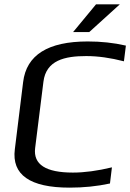

<svg xmlns="http://www.w3.org/2000/svg" viewBox="-20 -850 597 880"><path d="M375 -593C429 -593 486 -585 548 -569L557 -641C501 -654 442 -660 382 -660C200 -660 101 -598 86 -474L48 -166C33 -49 117 10 299 10C363 10 424 4 484 -9L493 -83C427 -67 367 -59 314 -59C190 -59 132 -96 141 -171L179 -475C191 -574 277 -593 375 -593ZM529 -830H420L315 -703H389Z"/></svg>

Font: Gamestation Display
Style: Italic
Weight: 400
Designer: Jonas Hecksher
Foundry: Jonas Hecksher, Playtypeª, e-types AS
Version: Version 1.003